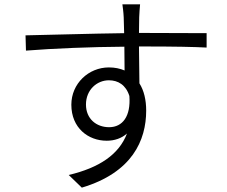

<svg xmlns="http://www.w3.org/2000/svg" viewBox="-20 -810 1040 880"><path d="M573 -370C580 -277 542 -227 480 -227C422 -227 374 -265 374 -331C374 -398 424 -442 479 -442C521 -442 557 -421 573 -370ZM97 -648 99 -578C225 -588 397 -595 550 -596L551 -487C530 -496 506 -501 479 -501C386 -501 307 -427 307 -330C307 -224 384 -165 469 -165C505 -165 537 -176 562 -198C525 -101 434 -41 295 -8L355 50C586 -19 650 -167 650 -303C650 -352 640 -395 619 -428L617 -597H637C783 -597 872 -595 927 -592V-658C882 -658 763 -659 638 -659H617L618 -731C618 -743 621 -779 622 -790H541C542 -782 546 -755 547 -730L549 -658C396 -656 207 -650 97 -648Z"/></svg>

Font: Noto Sans CJK SC DemiLight
Style: Regular
Weight: 350
Designer: Ryoko NISHIZUKA 西塚涼子 (kana, bopomofo & ideographs); Paul D. Hunt (Latin, Greek & Cyrillic); Sandoll Communications 산돌커뮤니
Foundry: Adobe
Version: Version 2.004;hotconv 1.0.118;makeotfexe 2.5.65603